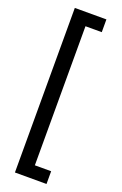

<svg xmlns="http://www.w3.org/2000/svg" viewBox="-213 -849 807 1274"><g transform="rotate(20 190.5 -212.0)"><path d="M301 369H78V-793H301V-703H186V279H301Z"/></g></svg>

Font: Noto Sans Kannada Condensed SemiBold
Style: Regular
Weight: 600
Width: 3
Designer: Jelle Bosma - Monotype Design Team
Foundry: Monotype Imaging Inc.
Version: Version 2.005; ttfautohint (v1.8.4.7-5d5b)